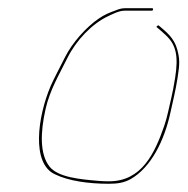

<svg xmlns="http://www.w3.org/2000/svg" viewBox="-20 -473 457 467"><path d="M352.3 -450C352.6 -452 351.7 -453 349.7 -453H283.7C277.1 -453 269.8 -451.3 262 -448C245.1 -441.7 235 -438 219.7 -427.5C189.9 -407 155.6 -369.4 137.7 -333C129.2 -315.6 110.5 -280.9 103.3 -264C71.2 -188.8 56 -74.8 113.8 -49C146.7 -32.9 195.2 -26 244.6 -26C266 -26 282.3 -28.6 297.9 -37.5C347.4 -65.6 379.9 -131.3 394.6 -199.5C400.9 -228.7 406.5 -249.5 412 -284C417.5 -319 417.1 -330 411.3 -352C403.8 -380.3 385.9 -394.1 366.1 -411C363.9 -412.2 358.2 -407.4 362.3 -406C369.7 -399.7 376.4 -394 383.8 -387C408.4 -363.7 414.3 -336.4 406 -284C402.9 -264.7 399.9 -248.7 396.9 -236C391 -211.3 387.1 -189.1 379.5 -167C356.3 -100 324.8 -32 245.1 -32C236.4 -32 228.1 -32.3 220.2 -33C174.6 -36.9 121 -41.6 100.3 -68C76.8 -97.9 77.8 -150.3 91 -208.5C101.6 -254.9 124.3 -292.1 143.4 -331C164.7 -374.3 203.5 -415.4 243.7 -434C253.2 -438.4 269.3 -447 282.8 -447H348.8C350.8 -447 352 -448 352.3 -450Z"/></svg>

Font: Proton
Style: HlIt
Weight: 500
Version: Version 1.017